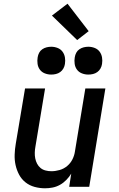

<svg xmlns="http://www.w3.org/2000/svg" viewBox="-20 -1007 640 1035"><path d="M223 8Q194 8 166.5 0.5Q139 -7 117.5 -24Q96 -41 83 -65.5Q70 -90 64 -117Q58 -144 59 -173.5Q60 -203 65 -232L115 -530H223L171 -217Q168 -201 167.5 -184.5Q167 -168 170 -153Q173 -138 180 -124.5Q187 -111 198.5 -101.5Q210 -92 225.5 -88Q241 -84 257 -84Q279 -84 301.5 -90.5Q324 -97 342 -112Q360 -127 370.5 -148Q381 -169 384 -191L440 -530H548L461 0H353L364 -71Q353 -53 337.5 -37Q322 -21 303 -10.5Q284 0 263.5 4Q243 8 223 8ZM456 -605Q438 -605 421.5 -611.5Q405 -618 395 -631.5Q385 -645 382.5 -662.5Q380 -680 383 -698Q385 -711 391 -722.5Q397 -734 408 -741.5Q419 -749 431.5 -752Q444 -755 456 -755Q474 -755 490.5 -748.5Q507 -742 517 -728.5Q527 -715 530 -697.5Q533 -680 530 -662Q528 -649 521.5 -637.5Q515 -626 504.5 -618.5Q494 -611 481.5 -608Q469 -605 456 -605ZM256 -605Q238 -605 221.5 -611.5Q205 -618 195 -631.5Q185 -645 182.5 -662.5Q180 -680 183 -698Q185 -711 191 -722.5Q197 -734 208 -741.5Q219 -749 231.5 -752Q244 -755 256 -755Q274 -755 290.5 -748.5Q307 -742 317 -728.5Q327 -715 330 -697.5Q333 -680 330 -662Q328 -649 321.5 -637.5Q315 -626 304.5 -618.5Q294 -611 281.5 -608Q269 -605 256 -605ZM396 -791 260 -923 344 -987 458 -839Z"/></svg>

Font: Iosevka Curly SmBdExObl
Style: Regular
Weight: 600
Width: 7
Italic angle: -9°
Monospace: yes
Designer: Belleve Invis
Foundry: Belleve Invis
Version: Version 11.1.0; ttfautohint (v1.8.3)